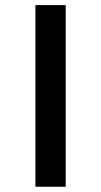

<svg xmlns="http://www.w3.org/2000/svg" viewBox="-20 -608 393 746"><path d="M117.6 -588.2H147.1V-558.8H117.6ZM147.1 -588.2H176.5V-558.8H147.1ZM176.5 -588.2H205.9V-558.8H176.5ZM205.9 -588.2H235.3V-558.8H205.9ZM205.9 -558.8H235.3V-529.4H205.9ZM205.9 -529.4H235.3V-500H205.9ZM205.9 -500H235.3V-470.6H205.9ZM205.9 -470.6H235.3V-441.2H205.9ZM176.5 -470.6H205.9V-441.2H176.5ZM176.5 -441.2H205.9V-411.8H176.5ZM176.5 -411.8H205.9V-382.4H176.5ZM147.1 -411.8H176.5V-382.4H147.1ZM117.6 -411.8H147.1V-382.4H117.6ZM117.6 -441.2H147.1V-411.8H117.6ZM117.6 -470.6H147.1V-441.2H117.6ZM117.6 -500H147.1V-470.6H117.6ZM117.6 -529.4H147.1V-500H117.6ZM117.6 -558.8H147.1V-529.4H117.6ZM147.1 -558.8H176.5V-529.4H147.1ZM176.5 -558.8H205.9V-529.4H176.5ZM147.1 -382.4H176.5V-352.9H147.1ZM147.1 -529.4H176.5V-500H147.1ZM176.5 -529.4H205.9V-500H176.5ZM176.5 -500H205.9V-470.6H176.5ZM147.1 -441.2H176.5V-411.8H147.1ZM147.1 -470.6H176.5V-441.2H147.1ZM147.1 -500H176.5V-470.6H147.1ZM117.6 -382.4H147.1V-352.9H117.6ZM117.6 -352.9H147.1V-323.5H117.6ZM117.6 -323.5H147.1V-294.1H117.6ZM117.6 -294.1H147.1V-264.7H117.6ZM117.6 -264.7H147.1V-235.3H117.6ZM117.6 -235.3H147.1V-205.9H117.6ZM147.1 -235.3H176.5V-205.9H147.1ZM176.5 -235.3H205.9V-205.9H176.5ZM205.9 -235.3H235.3V-205.9H205.9ZM205.9 -264.7H235.3V-235.3H205.9ZM205.9 -294.1H235.3V-264.7H205.9ZM205.9 -323.5H235.3V-294.1H205.9ZM205.9 -352.9H235.3V-323.5H205.9ZM205.9 -382.4H235.3V-352.9H205.9ZM176.5 -382.4H205.9V-352.9H176.5ZM176.5 -352.9H205.9V-323.5H176.5ZM176.5 -323.5H205.9V-294.1H176.5ZM205.9 -411.8H235.3V-382.4H205.9ZM205.9 -441.2H235.3V-411.8H205.9ZM147.1 -323.5H176.5V-294.1H147.1ZM147.1 -294.1H176.5V-264.7H147.1ZM147.1 -264.7H176.5V-235.3H147.1ZM147.1 -352.9H176.5V-323.5H147.1ZM176.5 -294.1H205.9V-264.7H176.5ZM176.5 -264.7H205.9V-235.3H176.5ZM117.6 -205.9H147.1V-176.5H117.6ZM117.6 -176.5H147.1V-147.1H117.6ZM117.6 -147.1H147.1V-117.6H117.6ZM117.6 -117.6H147.1V-88.2H117.6ZM117.6 -88.2H147.1V-58.8H117.6ZM117.6 -58.8H147.1V-29.4H117.6ZM117.6 -29.4H147.1V0H117.6ZM117.6 0H147.1V29.4H117.6ZM117.6 29.4H147.1V58.8H117.6ZM117.6 58.8H147.1V88.2H117.6ZM117.6 88.2H147.1V117.6H117.6ZM147.1 88.2H176.5V117.6H147.1ZM176.5 88.2H205.9V117.6H176.5ZM205.9 88.2H235.3V117.6H205.9ZM205.9 58.8H235.3V88.2H205.9ZM205.9 29.4H235.3V58.8H205.9ZM205.9 0H235.3V29.4H205.9ZM205.9 -29.4H235.3V0H205.9ZM205.9 -58.8H235.3V-29.4H205.9ZM205.9 -88.2H235.3V-58.8H205.9ZM205.9 -117.6H235.3V-88.2H205.9ZM205.9 -147.1H235.3V-117.6H205.9ZM205.9 -176.5H235.3V-147.1H205.9ZM205.9 -205.9H235.3V-176.5H205.9ZM176.5 -205.9H205.9V-176.5H176.5ZM176.5 -176.5H205.9V-147.1H176.5ZM176.5 -147.1H205.9V-117.6H176.5ZM176.5 -117.6H205.9V-88.2H176.5ZM176.5 -88.2H205.9V-58.8H176.5ZM176.5 -58.8H205.9V-29.4H176.5ZM176.5 -29.4H205.9V0H176.5ZM176.5 0H205.9V29.4H176.5ZM176.5 29.4H205.9V58.8H176.5ZM176.5 58.8H205.9V88.2H176.5ZM147.1 58.8H176.5V88.2H147.1ZM147.1 29.4H176.5V58.8H147.1ZM147.1 0H176.5V29.4H147.1ZM147.1 -29.4H176.5V0H147.1ZM147.1 -58.8H176.5V-29.4H147.1ZM147.1 -88.2H176.5V-58.8H147.1ZM147.1 -117.6H176.5V-88.2H147.1ZM147.1 -147.1H176.5V-117.6H147.1ZM147.1 -176.5H176.5V-147.1H147.1ZM147.1 -205.9H176.5V-176.5H147.1Z"/></svg>

Font: Jersey 20
Style: Regular
Weight: 400
Designer: Sarah Cadigan-Fried
Version: Version 1.000; ttfautohint (v1.8.4.7-5d5b)